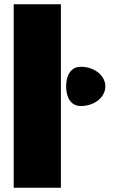

<svg xmlns="http://www.w3.org/2000/svg" viewBox="-20 -880 558 900"><path d="M358.8 -567C311.6 -567 290 -526 290 -475C290 -424 311.6 -383 358.8 -383C422.5 -383 473.8 -424 473.8 -475C473.8 -526 422.5 -567 358.8 -567ZM44.2 -860V0H265.5V-860Z"/></svg>

Font: Blink
Style: Wide
Weight: 400
Designer: Mew Too
Foundry: Cannot Into Space Fonts
Version: Version 001.000